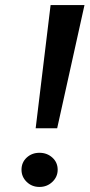

<svg xmlns="http://www.w3.org/2000/svg" viewBox="-20 -720 354 759"><path d="M180 -700 121 -213H206L314 -700ZM65 -49Q65 -21 85.5 -1Q106 19 136 19Q166 19 187 -1Q208 -21 208 -49Q208 -78 187 -97Q166 -116 136 -116Q106 -116 85.5 -97Q65 -78 65 -49Z"/></svg>

Font: Jost* 500 Medium Italic
Style: Italic
Weight: 500
Italic angle: -10°
Version: Version 3.200; ttfautohint (v0.97) -l 8 -r 50 -G 200 -x 14 -